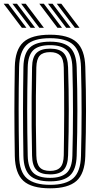

<svg xmlns="http://www.w3.org/2000/svg" viewBox="-30 -993 524 1021"><path d="M236.5 8.4Q137.7 8.4 94.1 -31.5Q50.5 -71.5 48.7 -163.3Q47.7 -229.2 47.1 -287.5Q46.5 -345.8 46.5 -401.4Q46.5 -457 47.1 -514.6Q47.7 -572.3 48.7 -637.1Q50.5 -728.8 94.2 -768.6Q137.8 -808.4 236.5 -808.4Q333.8 -808.4 377.3 -768.7Q420.8 -728.9 423.6 -637.4Q425.5 -572.6 426.5 -515Q427.5 -457.5 427.4 -402Q427.3 -346.5 426.4 -288Q425.5 -229.5 423.6 -162.7Q420.8 -69.7 376.5 -30.7Q332.1 8.4 236.5 8.4ZM236.5 -10.1Q321 -10.1 359.8 -45.4Q398.5 -80.6 400.7 -163.9Q402.4 -226.1 403.1 -282.8Q403.9 -339.5 403.9 -395.3Q404 -451.1 403.2 -510.2Q402.5 -569.4 400.7 -636.4Q398.5 -719.1 360.1 -754.5Q321.6 -789.9 236.5 -789.9Q148.6 -789.9 111.1 -753.7Q73.6 -717.4 71.6 -636.4Q70.3 -578.5 69.7 -524Q69.1 -469.4 69.1 -413.6Q69.1 -357.7 69.7 -296.4Q70.2 -235.1 71.6 -163.9Q73.2 -78.7 113.3 -44.4Q153.5 -10.1 236.5 -10.1ZM236.5 -28.6Q161.8 -28.6 128.9 -60Q95.9 -91.4 94.5 -163.9Q93.5 -229.3 92.9 -287.4Q92.3 -345.5 92.3 -401.1Q92.3 -456.8 92.9 -514.4Q93.5 -572.1 94.5 -636.4Q95.9 -708.7 128.8 -740Q161.6 -771.4 236.5 -771.4Q309.2 -771.4 342.3 -740.2Q375.4 -709.1 377.8 -635.7Q379.6 -576.9 380.6 -520Q381.5 -463 381.5 -405.8Q381.5 -348.6 380.6 -288.9Q379.7 -229.2 377.8 -164.6Q375.5 -91.1 342.2 -59.9Q308.9 -28.6 236.5 -28.6ZM236.5 -47.2Q294.9 -47.2 324 -73.2Q353 -99.3 354.9 -165.3Q356.5 -226.7 357.3 -284.2Q358.1 -341.7 358.1 -398.3Q358.2 -454.9 357.4 -513.3Q356.7 -571.8 354.9 -635.1Q353 -700.5 324.3 -726.6Q295.5 -752.8 236.5 -752.8Q173.7 -752.8 146.3 -725.5Q118.8 -698.2 117.4 -635.7Q116 -571.6 115.3 -514.3Q114.6 -457 114.6 -401.7Q114.6 -346.3 115.3 -288.2Q116 -230.2 117.4 -164.6Q118.8 -102.4 146.1 -74.8Q173.4 -47.2 236.5 -47.2ZM236.5 -65.7Q186.2 -65.7 163.9 -88.9Q141.5 -112.2 140.5 -165.2Q138.8 -243.1 138.2 -320.3Q137.7 -397.4 138.2 -475.8Q138.8 -554.2 140.5 -635.5Q141.5 -689.5 164.7 -711.9Q187.9 -734.3 236.5 -734.3Q285.8 -734.3 308.1 -711.3Q330.4 -688.3 332 -634.7Q333.8 -574.8 334.8 -518.9Q335.7 -462.9 335.7 -407.1Q335.7 -351.3 334.9 -292.3Q334 -233.2 332.1 -167.1Q330.5 -113.6 308.7 -89.7Q286.9 -65.7 236.5 -65.7ZM236.5 -84.2Q273.1 -84.2 290.6 -102.9Q308.2 -121.6 309.1 -167.7Q309.9 -222.1 310.5 -276Q311.2 -329.9 311.3 -386Q311.5 -442.2 311 -503.2Q310.5 -564.2 309.1 -632.7Q308.2 -679.9 290 -697.9Q271.8 -715.8 236.5 -715.8Q198.9 -715.8 181.6 -697.4Q164.3 -678.9 163.2 -634.7Q161.5 -556.4 160.9 -481.8Q160.3 -407.1 160.8 -329.7Q161.3 -252.3 163.2 -165.6Q164.3 -122 181.3 -103.1Q198.3 -84.2 236.5 -84.2ZM179.2 -845 82.6 -973H106.8L203.5 -845ZM86.4 -845 -10.3 -973H14L110.6 -845ZM132.8 -845 36.2 -973H60.4L157 -845ZM368.5 -845 271.9 -973H296.1L392.8 -845ZM275.7 -845 179.1 -973H203.3L299.9 -845ZM322.1 -845 225.5 -973H249.7L346.4 -845Z"/></svg>

Font: Big Shoulders Inline Text Thin
Style: Regular
Weight: 100
Designer: Patric King
Foundry: XO Type Co
Version: Version 2.002